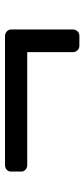

<svg xmlns="http://www.w3.org/2000/svg" viewBox="201 -662 346 789"><g transform="rotate(-90 374.5 -267.0)"><path d="M64.5 -352.5V-396.5Q64.5 -406.2 72.3 -413.1Q80.1 -419.9 91.3 -419.9H621.1Q632.3 -419.9 640.4 -412.6Q648.4 -405.3 648.4 -394V-141.6Q648.4 -130.4 641.1 -122.3Q633.8 -114.3 622.6 -114.3H582Q569.8 -114.3 562.5 -122.3Q555.2 -130.4 555.2 -141.6V-328.6H91.3Q80.1 -328.6 72.3 -335.7Q64.5 -342.8 64.5 -352.5Z"/></g></svg>

Font: Capriola
Style: Regular
Weight: 400
Designer: Viktoriya Grabowska
Foundry: Viktoriya Grabowska
Version: Version 1.007